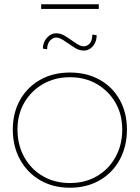

<svg xmlns="http://www.w3.org/2000/svg" viewBox="-20 -870 655 900"><path d="M40 -263Q40 -341 74 -401.5Q108 -462 168.5 -496Q229 -530 308 -530Q387 -530 447.5 -496Q508 -462 541.5 -401.5Q575 -341 575 -263Q575 -184 541.5 -122Q508 -60 447.5 -25Q387 10 308 10Q229 10 168.5 -25Q108 -60 74 -122Q40 -184 40 -263ZM553 -263Q553 -334 521 -389Q489 -444 434 -476Q379 -508 308 -508Q237 -508 181.5 -476Q126 -444 94 -389Q62 -334 62 -263Q62 -190 94 -133Q126 -76 181.5 -44Q237 -12 308 -12Q379 -12 434 -44Q489 -76 521 -133Q553 -190 553 -263ZM296 -669Q272 -686 261.5 -690Q251 -694 243 -694Q228 -694 214.5 -679.5Q201 -665 201 -639L181 -642Q181 -672 200 -693Q219 -714 243 -714Q264 -714 283 -702.5Q302 -691 320 -678Q327 -673 343 -663Q359 -653 373 -653Q388 -653 400 -665.5Q412 -678 413 -708L433 -705Q433 -683 424.5 -667Q416 -651 402.5 -642Q389 -633 374 -633Q351 -633 332 -645Q313 -657 296 -669ZM173 -828V-850H443V-828Z"/></svg>

Font: Mach Thin
Style: Regular
Weight: 250
Version: Version 1.002